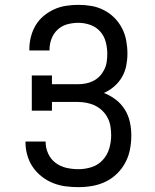

<svg xmlns="http://www.w3.org/2000/svg" viewBox="-20 -763 640 791"><path d="M303 8Q276 8 249.5 4.5Q223 1 198 -9Q173 -19 151.5 -36Q130 -53 115 -75Q100 -97 92.5 -123.5Q85 -150 85 -176V-180H168V-178Q168 -153 178.5 -130Q189 -107 209 -92Q229 -77 253.5 -71.5Q278 -66 303 -66Q331 -66 357.5 -74.5Q384 -83 403 -103.5Q422 -124 430 -151Q438 -178 438 -206Q438 -224 435 -242.5Q432 -261 423.5 -277.5Q415 -294 401.5 -307Q388 -320 371.5 -328Q355 -336 336.5 -339.5Q318 -343 300 -343H194V-307H111V-452H194V-416H300Q317 -416 333 -419Q349 -422 364 -429.5Q379 -437 390.5 -449Q402 -461 409.5 -476Q417 -491 419.5 -507.5Q422 -524 422 -541Q422 -566 415.5 -590.5Q409 -615 392.5 -633.5Q376 -652 352 -660.5Q328 -669 303 -669Q280 -669 257.5 -663Q235 -657 218 -641.5Q201 -626 192.5 -604Q184 -582 184 -559V-555H101V-561Q101 -587 107.5 -612Q114 -637 127 -659Q140 -681 160 -697.5Q180 -714 203 -724.5Q226 -735 251.5 -739Q277 -743 303 -743Q330 -743 356.5 -738.5Q383 -734 407.5 -721.5Q432 -709 451 -690Q470 -671 482.5 -647Q495 -623 500 -596Q505 -569 505 -542Q505 -517 500 -492Q495 -467 482.5 -445.5Q470 -424 450.5 -407Q431 -390 408 -380Q434 -370 456.5 -353Q479 -336 494 -312Q509 -288 515 -260.5Q521 -233 521 -205Q521 -176 515.5 -147.5Q510 -119 496.5 -93.5Q483 -68 462 -47.5Q441 -27 415 -14.5Q389 -2 360.5 3Q332 8 303 8Z"/></svg>

Font: Iosevka HT Extended
Style: Regular
Weight: 400
Width: 7
Monospace: yes
Designer: Belleve Invis
Foundry: Belleve Invis
Version: Version 32.3.0; ttfautohint (v1.8.4)